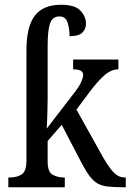

<svg xmlns="http://www.w3.org/2000/svg" viewBox="-20 -786 548 806"><path d="M15 0V-41H23Q50 -41 70.5 -53.5Q91 -66 91 -113V-575Q91 -674 126 -720Q161 -766 236 -766Q295 -766 318 -741Q341 -716 341 -687Q341 -665 326 -649.5Q311 -634 272 -634Q272 -664 264 -690.5Q256 -717 229 -717Q201 -717 190.5 -688.5Q180 -660 180 -594V-375Q180 -361 179.5 -340.5Q179 -320 178.5 -298.5Q178 -277 177 -262Q176 -247 176 -246L283 -385Q311 -420 320 -440Q329 -460 329 -472Q329 -495 287 -495V-536H477V-495Q447 -495 418.5 -470Q390 -445 357 -401L301 -326L413 -125Q436 -85 456.5 -63Q477 -41 504 -41H508V0H496Q457 0 431.5 -3Q406 -6 388.5 -16.5Q371 -27 356 -47Q341 -67 323 -101L239 -262L180 -194V-108Q180 -64 201 -52.5Q222 -41 248 -41H252V0Z"/></svg>

Font: Noto Serif Condensed
Style: Regular
Weight: 400
Width: 3
Designer: Monotype Design Team
Foundry: Monotype Imaging Inc.
Version: Version 2.013; ttfautohint (v1.8.4.7-5d5b)